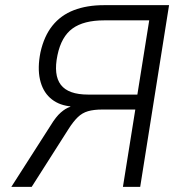

<svg xmlns="http://www.w3.org/2000/svg" viewBox="-20 -725 710 745"><path d="M24 0 177 -239Q197 -272 216 -288.5Q235 -305 251 -310L254 -312L247 -313Q203 -319 174 -345.5Q145 -372 135 -417Q125 -462 137 -522Q151 -585 183.5 -625.5Q216 -666 266.5 -685.5Q317 -705 384 -705H636L524 0H457L505 -300H377Q344 -300 321.5 -293.5Q299 -287 281.5 -270Q264 -253 245 -223L103 0ZM322 -358H513L559 -646H384Q305 -646 261.5 -614.5Q218 -583 203 -511Q187 -434 216 -396Q245 -358 322 -358Z"/></svg>

Font: Nunito Sans 7pt SemiCondensed Light
Style: Italic
Weight: 300
Width: 4
Italic angle: -9°
Designer: Vernon Adams
Foundry: Vernon Adams
Version: Version 3.101;gftools[0.9.27]